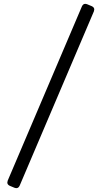

<svg xmlns="http://www.w3.org/2000/svg" viewBox="-20 -878 527 996"><path d="M469 -829Q469 -827 467 -819L82 85Q76 98 65 98Q61 98 55 96L31 86Q18 80 18 69Q18 67 20 59L405 -845Q411 -858 422 -858Q426 -858 432 -856L456 -846Q469 -840 469 -829Z"/></svg>

Font: Shippori Mincho B1
Style: Bold
Weight: 700
Designer: FONTDASU
Foundry: FONTDASU / Google Inc. / but / Adobe
Version: Version 3.110; ttfautohint (v1.8.3)